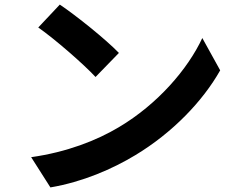

<svg xmlns="http://www.w3.org/2000/svg" viewBox="-20 -780 1040 838"><path d="M241 -760 147 -660C220 -609 345 -500 397 -444L499 -549C441 -609 311 -713 241 -760ZM116 -94 200 38C341 14 470 -42 571 -103C732 -200 865 -338 941 -473L863 -614C800 -479 669 -326 499 -225C402 -167 272 -116 116 -94Z"/></svg>

Font: Genne Gothic Bold
Style: Regular
Weight: 700
Designer: Ryoko NISHIZUKA (kana & ideographs); Paul D. Hunt (Latin, Greek & Cyrillic); Wenlong ZHANG (bopomofo); Sandoll Communica
Foundry: Adobe Systems Incorporated
Version: Version 1.004;PS 1.004;hotconv 16.6.51;makeotf.lib2.5.65220